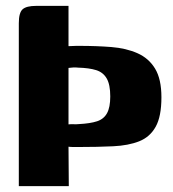

<svg xmlns="http://www.w3.org/2000/svg" viewBox="-20 -526 588 653"><path d="M44 107V-447Q44 -483 57 -494.5Q70 -506 103 -506H213V-369Q219 -369 226 -369.5Q233 -370 239.5 -370Q246 -370 250 -370Q309 -370 359 -366Q409 -362 447.5 -345Q486 -328 507.5 -292.5Q529 -257 529 -195Q529 -130 509.5 -95Q490 -60 453.5 -45.5Q417 -31 364.5 -28.5Q312 -26 246 -26Q240 -26 230.5 -26Q221 -26 213 -27L214 107ZM355 -198Q355 -238 343 -259Q331 -280 307 -287.5Q283 -295 245 -296Q238 -297 229 -296.5Q220 -296 213 -295V-103Q222 -104 230.5 -103.5Q239 -103 249 -104Q287 -106 310 -113.5Q333 -121 344 -141Q355 -161 355 -198Z"/></svg>

Font: Genos Thin ExtraBold
Style: Regular
Weight: 800
Version: Version 1.010